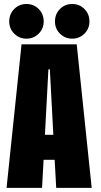

<svg xmlns="http://www.w3.org/2000/svg" viewBox="-20 -916 490 936"><path d="M25 -811.5Q25 -847.5 49.2 -872Q73.5 -896.5 109 -896.5Q144.5 -896.5 168.8 -872Q193 -847.5 193 -811.5Q193 -776 168.5 -751.8Q144 -727.5 109 -727.5Q74 -727.5 49.5 -751.8Q25 -776 25 -811.5ZM248 -811.5Q248 -847.5 272.2 -872Q296.5 -896.5 332 -896.5Q367.5 -896.5 391.8 -872Q416 -847.5 416 -811.5Q416 -776 391.5 -751.8Q367 -727.5 332 -727.5Q297 -727.5 272.5 -751.8Q248 -776 248 -811.5ZM254 0 246.5 -137H192.5L185 0H12L85 -700H354L427 0ZM216 -578 199 -259H240L223 -578Z"/></svg>

Font: League Mono Condensed ExtraBold
Style: Regular
Weight: 800
Width: 1
Designer: Tyler Finck
Foundry: The League of Moveable Type / Tyler Finck
Version: Version 2.210